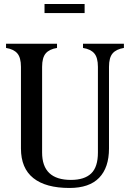

<svg xmlns="http://www.w3.org/2000/svg" viewBox="-20 -917 642 953"><path d="M84 -180V-585Q84 -631 66 -652Q48 -673 10 -679V-700H98H175H263V-679Q225 -673 207 -652Q189 -631 189 -585V-160Q189 -24 332 -24Q399 -24 432.5 -56Q466 -88 466 -160V-585Q466 -631 448 -652Q430 -673 392 -679V-700H480H507H595V-679Q557 -673 539 -652Q521 -631 521 -585V-180Q521 -85 472 -34.5Q423 16 325 16Q207 16 145.5 -33Q84 -82 84 -180ZM201 -897H400V-852H201Z"/></svg>

Font: RL Madena Variable
Style: Regular
Weight: 400
Designer: I Kadek Wantara Putra
Foundry: Roughlines ID
Version: Version 1.000;Glyphs 3.1.2 (3151)